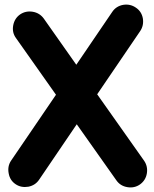

<svg xmlns="http://www.w3.org/2000/svg" viewBox="-20 -748 678 844"><path d="M48.3 61.5C64.9 72.8 83.5 76.2 104.5 72.8C125 68.8 140.6 58.6 151.9 42L317.4 -201.7L491.7 44.9C502.9 61 519 71.3 540 74.7C560.5 78.1 579.1 74.2 595.7 62.5C611.8 50.8 622.1 34.7 625.5 14.6C628.9 -5.9 625 -24.4 613.8 -41L407.2 -333.5L596.2 -611.3C607.4 -627.9 611.3 -646.5 607.9 -667.5C604 -688 593.8 -703.6 576.7 -714.8C560.1 -726.1 541.5 -730 521 -726.6C500.5 -722.7 484.4 -712.4 473.1 -695.3L315.4 -463.4L172.4 -666.5C160.6 -682.6 144.5 -692.9 124 -696.3C103.5 -699.7 85 -695.8 68.4 -684.6C52.2 -673.3 42 -657.2 38.1 -636.7C34.2 -615.7 38.1 -597.2 50.3 -580.6L226.1 -331.5L28.8 -42C17.6 -25.4 14.2 -6.8 18.1 13.7C21.5 34.2 31.7 50.3 48.3 61.5Z"/></svg>

Font: Mikhak ExtraBold
Style: Regular
Weight: 800
Designer: Amin Abedi
Version: Version 3.2